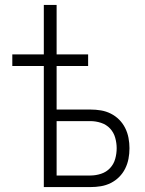

<svg xmlns="http://www.w3.org/2000/svg" viewBox="-20 -760 590 780"><path d="M158 0V-492H30V-539H158V-740H210V-539H338V-492H210V-315H347Q369 -315 390 -311.5Q411 -308 430 -298.5Q449 -289 464 -274Q479 -259 488.5 -240Q498 -221 502 -200Q506 -179 506 -158Q506 -136 502 -115Q498 -94 488.5 -75Q479 -56 464 -41Q449 -26 430 -16.5Q411 -7 390 -3.5Q369 0 347 0ZM210 -47H347Q369 -47 390.5 -54Q412 -61 427 -77Q442 -93 448 -114.5Q454 -136 454 -158Q454 -179 448 -200.5Q442 -222 427 -238Q412 -254 390.5 -261Q369 -268 347 -268H210Z"/></svg>

Font: Lode Dark Term
Style: Regular
Weight: 400
Monospace: yes
Designer: Belleve Invis
Foundry: Belleve Invis
Version: Version 29.2.0